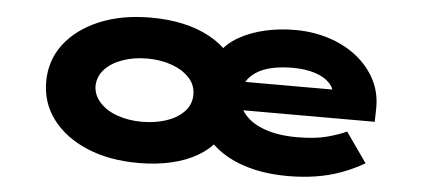

<svg xmlns="http://www.w3.org/2000/svg" viewBox="-43 -632 1605 729"><g transform="rotate(5 759.5 -267.5)"><path d="M505 10Q394 10 309.5 -25.5Q225 -61 177.5 -123.5Q130 -186 130 -267Q130 -349 177.5 -411Q225 -473 309.5 -508.5Q394 -544 505 -544Q572 -544 628.5 -531.5Q685 -519 730 -494.5Q775 -470 806 -435L774 -434Q799 -471 842.5 -495.5Q886 -520 940.5 -532.5Q995 -545 1055 -545Q1125 -545 1186 -525Q1247 -505 1292.5 -468.5Q1338 -432 1363.5 -382Q1389 -332 1387 -270L1386 -224H852L843 -332H1264L1220 -291V-303Q1220 -335 1199.5 -356.5Q1179 -378 1142.5 -389.5Q1106 -401 1059 -401Q1015 -401 980.5 -393.5Q946 -386 921.5 -370.5Q897 -355 883.5 -333Q870 -311 870 -281Q870 -239 897.5 -207Q925 -175 976 -157.5Q1027 -140 1096 -140Q1166 -140 1212 -152.5Q1258 -165 1285 -178L1365 -64Q1324 -40 1278 -23Q1232 -6 1181 2Q1130 10 1075 10Q1006 10 948.5 -3Q891 -16 845.5 -41Q800 -66 769 -102H799Q772 -66 729 -41Q686 -16 629 -3Q572 10 505 10ZM505 -147Q553 -147 594.5 -160Q636 -173 663 -199.5Q690 -226 691 -264Q692 -302 667 -329.5Q642 -357 599.5 -372.5Q557 -388 505 -388Q454 -388 411.5 -373Q369 -358 344 -331Q319 -304 318 -267Q319 -232 344 -204.5Q369 -177 411.5 -162Q454 -147 505 -147Z"/></g></svg>

Font: Lexend Zetta ExtraBold
Style: Regular
Weight: 800
Designer: Bonnie Shaver-Troup, Thomas Jockin
Foundry: Lexend
Version: Version 1.007